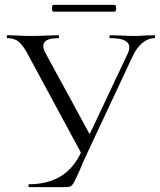

<svg xmlns="http://www.w3.org/2000/svg" viewBox="-20 -770 658 790"><path d="M512 -575Q512 -594 493 -603.5Q474 -613 433 -613Q430 -613 430 -619Q430 -625 433 -625L474 -624Q508 -622 536 -622Q553 -622 577 -624L616 -625Q618 -625 618 -619Q618 -613 616 -613Q590 -613 566.5 -594Q543 -575 526 -539L340 -142Q318 -95 306 -65Q291 -32 284.5 -20Q278 -8 271 -4Q264 0 251 0H100Q97 0 97 -6Q97 -12 100 -12Q174 -12 228 -43.5Q282 -75 315 -146L503 -544Q512 -562 512 -575ZM10 -613Q8 -613 8 -619Q8 -625 10 -625L50 -624Q80 -622 101 -622Q138 -622 180 -624L220 -625Q223 -625 223 -619Q223 -613 220 -613Q158 -613 158 -581Q158 -569 167 -552L358 -201L320 -129L97 -542Q76 -582 58 -597.5Q40 -613 10 -613ZM194 -736Q194 -750 200 -750H451Q458 -750 458 -736Q458 -722 451 -722H200Q194 -722 194 -736Z"/></svg>

Font: Cormorant Infant
Style: Regular
Weight: 400
Designer: Christian Thalmann (Catharsis Fonts)
Foundry: Catharsis Fonts
Version: Version 4.000